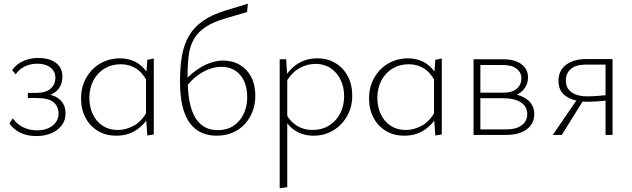

<svg xmlns="http://www.w3.org/2000/svg" viewBox="-20 -731 3423 1040"><path d="M177 6Q127 6 90 -12Q53 -30 31 -62L49 -90Q72 -58 106 -41.5Q140 -25 180 -25Q233 -25 265 -50.5Q297 -76 297 -116Q297 -153 271 -176.5Q245 -200 178 -200H131V-228H178Q228 -228 254 -250.5Q280 -273 280 -310Q280 -344 253.5 -365Q227 -386 182 -386Q143 -386 112 -370Q81 -354 65 -328L46 -351Q67 -382 104 -399.5Q141 -417 188 -417Q246 -417 282 -391Q318 -365 318 -316Q318 -281 302 -256.5Q286 -232 257.5 -219.5Q229 -207 191 -207V-224Q264 -224 299.5 -195.5Q335 -167 335 -116Q335 -79 314 -51.5Q293 -24 257.5 -9Q222 6 177 6Z M610 4Q553 4 510 -22Q467 -48 443 -93.5Q419 -139 419 -197Q419 -260 447 -309.5Q475 -359 523 -387Q571 -415 630 -415Q665 -415 695 -404Q725 -393 749.5 -370.5Q774 -348 790 -314L777 -289Q754 -336 717.5 -359.5Q681 -383 634 -383Q585 -383 546.5 -360Q508 -337 486 -295.5Q464 -254 464 -200Q464 -151 483 -111.5Q502 -72 536.5 -49.5Q571 -27 618 -27Q661 -27 703 -49Q745 -71 775 -124L794 -110Q772 -72 744 -46.5Q716 -21 682.5 -8.5Q649 4 610 4ZM778 3 771 -94V-312L778 -407L813 -414V-3Z M1153 4Q1109 4 1072.5 -12Q1036 -28 1009.5 -62.5Q983 -97 969 -153.5Q955 -210 955 -291Q955 -369 966 -430.5Q977 -492 1004.5 -538.5Q1032 -585 1080.5 -618.5Q1129 -652 1204 -675L1323 -711L1318 -666L1207 -633Q1136 -613 1094 -585Q1052 -557 1030.5 -519.5Q1009 -482 1002.5 -433Q996 -384 996 -320Q996 -314 996 -307.5Q996 -301 996 -296L997 -279Q999 -208 1011.5 -159.5Q1024 -111 1045.5 -82Q1067 -53 1095 -39.5Q1123 -26 1158 -26Q1210 -26 1245.5 -50Q1281 -74 1300 -114.5Q1319 -155 1319 -203Q1319 -281 1281 -325Q1243 -369 1178 -369Q1147 -369 1113 -356.5Q1079 -344 1047.5 -320.5Q1016 -297 992 -264L975 -288Q996 -313 1021.5 -334Q1047 -355 1074.5 -370.5Q1102 -386 1131.5 -394.5Q1161 -403 1188 -403Q1240 -403 1279.5 -379.5Q1319 -356 1341 -313.5Q1363 -271 1363 -212Q1363 -168 1348.5 -129Q1334 -90 1307 -60Q1280 -30 1241 -13Q1202 4 1153 4Z M1678 4Q1625 4 1583 -21Q1541 -46 1517 -95L1531 -111Q1554 -70 1590.5 -48.5Q1627 -27 1672 -27Q1723 -27 1761.5 -50.5Q1800 -74 1822 -115.5Q1844 -157 1844 -210Q1844 -260 1824.5 -299.5Q1805 -339 1770.5 -362Q1736 -385 1689 -385Q1646 -385 1605 -363.5Q1564 -342 1532 -291L1515 -301Q1548 -358 1594 -386.5Q1640 -415 1698 -415Q1756 -415 1798.5 -388.5Q1841 -362 1864.5 -317Q1888 -272 1888 -213Q1888 -151 1860 -102Q1832 -53 1785 -24.5Q1738 4 1678 4ZM1495 289V-410H1530L1536 -317V283Z M2170 4Q2113 4 2070 -22Q2027 -48 2003 -93.5Q1979 -139 1979 -197Q1979 -260 2007 -309.5Q2035 -359 2083 -387Q2131 -415 2190 -415Q2225 -415 2255 -404Q2285 -393 2309.5 -370.5Q2334 -348 2350 -314L2337 -289Q2314 -336 2277.5 -359.5Q2241 -383 2194 -383Q2145 -383 2106.5 -360Q2068 -337 2046 -295.5Q2024 -254 2024 -200Q2024 -151 2043 -111.5Q2062 -72 2096.5 -49.5Q2131 -27 2178 -27Q2221 -27 2263 -49Q2305 -71 2335 -124L2354 -110Q2332 -72 2304 -46.5Q2276 -21 2242.5 -8.5Q2209 4 2170 4ZM2338 3 2331 -94V-312L2338 -407L2373 -414V-3Z M2545 0V-410H2706Q2768 -410 2804 -383.5Q2840 -357 2840 -312Q2840 -280 2823 -255Q2806 -230 2776 -216Q2746 -202 2704 -202L2710 -226Q2786 -226 2830 -196Q2874 -166 2874 -113Q2874 -61 2833 -30.5Q2792 0 2719 0ZM2582 -30H2721Q2776 -30 2806 -52.5Q2836 -75 2836 -113Q2836 -153 2802 -176Q2768 -199 2703 -199H2570V-229H2708Q2753 -229 2778.5 -250Q2804 -271 2804 -307Q2804 -339 2778 -359Q2752 -379 2702 -379H2582Z M3260 0V-381H3150Q3101 -381 3073 -358Q3045 -335 3045 -295Q3045 -253 3076.5 -231Q3108 -209 3160 -209Q3184 -209 3218 -211.5Q3252 -214 3277 -218V-189Q3252 -184 3218 -182Q3184 -180 3160 -180Q3092 -180 3048.5 -208Q3005 -236 3005 -293Q3005 -348 3045.5 -379.5Q3086 -411 3155 -411H3298V0ZM2974 0 3112 -201 3140 -188 3023 0Z"/></svg>

Font: Ysabeau Infant ExtraLight
Style: Regular
Weight: 250
Designer: Christian Thalmann (Catharsis Fonts)
Version: Version 2.001;gftools[0.9.30]; featfreeze: ss01,ss02,lnum